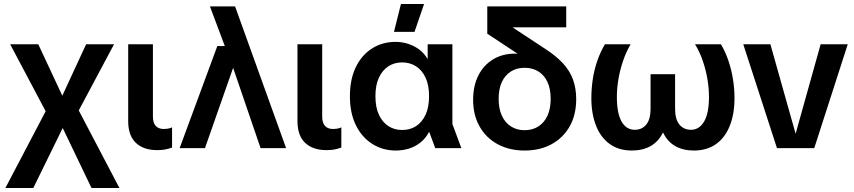

<svg xmlns="http://www.w3.org/2000/svg" viewBox="-20 -743 4283 963"><path d="M7 200 209 -185 31 -521H172L292 -264H293L412 -521H552L375 -189L579 200H439L295 -100H294L147 200Z M769 10Q700 10 661.5 -26.5Q623 -63 623 -135V-521H747V-158Q747 -127 761 -111.5Q775 -96 802 -96Q811 -96 821 -97.5Q831 -99 843 -104V-3Q824 4 807 7Q790 10 769 10Z M1287 0 1131 -456 1118 -484 1033 -711H1159L1415 0ZM881 0 1070 -512H1184L1191 -422H1156L1008 0Z M1618 10Q1549 10 1510.5 -26.5Q1472 -63 1472 -135V-521H1596V-158Q1596 -127 1610 -111.5Q1624 -96 1651 -96Q1660 -96 1670 -97.5Q1680 -99 1692 -104V-3Q1673 4 1656 7Q1639 10 1618 10Z M1965 12Q1900 12 1847.5 -21Q1795 -54 1765 -115Q1735 -176 1735 -260Q1735 -345 1764.5 -406Q1794 -467 1846 -500Q1898 -533 1964 -533Q1996 -533 2026 -523.5Q2056 -514 2081.5 -495.5Q2107 -477 2124 -448H2125V-521H2249V-121L2294 0H2163L2133 -81H2132Q2115 -49 2088.5 -28Q2062 -7 2030.5 2.5Q1999 12 1965 12ZM1997 -91Q2037 -91 2067 -110.5Q2097 -130 2114.5 -167.5Q2132 -205 2132 -261Q2132 -316 2114.5 -353.5Q2097 -391 2066.5 -410.5Q2036 -430 1997 -430Q1958 -430 1928 -410.5Q1898 -391 1880.5 -353.5Q1863 -316 1863 -261Q1863 -205 1880.5 -167.5Q1898 -130 1928 -110.5Q1958 -91 1997 -91ZM1956 -583 1991 -723H2107L2059 -583Z M2611 12Q2535 12 2476.5 -19.5Q2418 -51 2385.5 -108.5Q2353 -166 2353 -242Q2353 -312 2379 -364Q2405 -416 2453.5 -445.5Q2502 -475 2568 -474Q2582 -474 2596 -472.5Q2610 -471 2624 -468V-442L2424 -574V-711H2820V-606H2552V-605L2713 -499Q2769 -463 2803.5 -425.5Q2838 -388 2854 -344Q2870 -300 2870 -246Q2870 -167 2837.5 -109.5Q2805 -52 2747 -20Q2689 12 2611 12ZM2611 -90Q2651 -90 2680.5 -109Q2710 -128 2726 -163Q2742 -198 2742 -247Q2742 -297 2726 -331.5Q2710 -366 2680.5 -384.5Q2651 -403 2611 -403Q2572 -403 2542.5 -384.5Q2513 -366 2497 -331.5Q2481 -297 2481 -247Q2481 -198 2497 -163Q2513 -128 2542.5 -109Q2572 -90 2611 -90Z M3149 12Q3084 12 3038.5 -20.5Q2993 -53 2969.5 -112.5Q2946 -172 2946 -251Q2946 -297 2953 -344.5Q2960 -392 2975.5 -437Q2991 -482 3014 -521H3143Q3120 -482 3104.5 -436Q3089 -390 3081.5 -344.5Q3074 -299 3074 -257Q3074 -175 3097.5 -133.5Q3121 -92 3164 -92Q3200 -92 3221.5 -118.5Q3243 -145 3243 -197V-371H3366V-197Q3366 -145 3387.5 -118.5Q3409 -92 3446 -92Q3487 -92 3511.5 -133.5Q3536 -175 3536 -257Q3536 -299 3528.5 -344.5Q3521 -390 3505.5 -436Q3490 -482 3466 -521H3596Q3619 -482 3634 -437Q3649 -392 3656.5 -344.5Q3664 -297 3664 -251Q3664 -172 3640.5 -112.5Q3617 -53 3571.5 -20.5Q3526 12 3460 12Q3406 12 3366.5 -10.5Q3327 -33 3306 -78H3305Q3283 -33 3243.5 -10.5Q3204 12 3149 12Z M3877 0 3708 -521H3844L3970 -74H3971L4096 -521H4232L4064 0Z"/></svg>

Font: TikTok Sans 24pt SemiBold
Style: Regular
Weight: 600
Version: Version 4.000